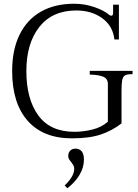

<svg xmlns="http://www.w3.org/2000/svg" viewBox="-20 -730 738 1027"><path d="M45 -350Q45 -463 84.5 -544Q124 -625 198.5 -667.5Q273 -710 376 -710Q433 -710 485 -692Q537 -674 565 -650Q569 -646 576 -646Q585 -646 585 -662V-705H616V-519H592Q584 -591 527 -632.5Q470 -674 388 -674Q260 -674 190.5 -586Q121 -498 121 -350Q121 -200 185 -112.5Q249 -25 378 -25Q425 -25 474 -37Q523 -49 557 -79V-281Q557 -309 532.5 -319.5Q508 -330 460 -331V-351H689V-333H681Q658 -333 647.5 -326Q637 -319 633.5 -300.5Q630 -282 630 -244V-70Q580 -31 519 -10.5Q458 10 365 10Q211 10 128 -84Q45 -178 45 -350ZM326 262Q377 213 377 173Q377 162 373 155Q369 148 361 137Q353 128 349 121Q345 114 345 104Q345 87 355.5 76Q366 65 384 65Q404 65 416.5 79Q429 93 429 124Q429 166 405 206Q381 246 340 277Z"/></svg>

Font: Taviraj Light
Style: Regular
Weight: 300
Designer: Katatrad Team
Foundry: CadsonDemak
Version: Version 1.001